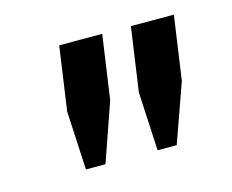

<svg xmlns="http://www.w3.org/2000/svg" viewBox="-54 -758 516 427"><g transform="rotate(-15 204.0 -545.0)"><path d="M97 -404 90 -539 111 -686H210L189 -539L142 -404ZM262 -404 255 -539 276 -686H375L354 -539L306 -404Z"/></g></svg>

Font: Chivo Medium
Style: Italic
Weight: 500
Italic angle: -8.05°
Designer: Hector Gatti
Foundry: Omnibus-Type
Version: Version 2.002